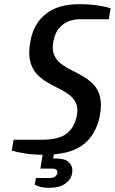

<svg xmlns="http://www.w3.org/2000/svg" viewBox="-20 -730 549 918"><path d="M190 10Q140 10 99 3.5Q58 -3 36 -10L45 -62H182Q261 -62 299 -91.5Q337 -121 348 -180Q354 -216 342.5 -239Q331 -262 308.5 -278.5Q286 -295 258 -308.5Q230 -322 202.5 -338.5Q175 -355 154 -378.5Q133 -402 124 -438.5Q115 -475 125 -530Q139 -615 198 -662.5Q257 -710 357 -710Q407 -710 447.5 -704Q488 -698 509 -690L500 -638H363Q311 -638 277 -609.5Q243 -581 235 -530Q228 -492 239 -467Q250 -442 272 -425Q294 -408 322 -394.5Q350 -381 378 -364.5Q406 -348 427.5 -325.5Q449 -303 458 -268Q467 -233 458 -180Q441 -88 378.5 -39Q316 10 190 10ZM218 168Q182 168 164 160.5Q146 153 146 153L152 121H216Q236 121 244 114Q252 107 254 98Q256 89 250.5 82.5Q245 76 228 76H173L188 -15H242L234 28H249Q293 28 311.5 48Q330 68 325 98Q320 128 292 148Q264 168 218 168Z"/></svg>

Font: Cuprum SemiBold
Style: Italic
Weight: 600
Italic angle: -10°
Version: Version 3.000